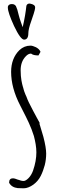

<svg xmlns="http://www.w3.org/2000/svg" viewBox="-20 -1020 318 1062"><path d="M126 -988.3C122.6 -954.6 115.7 -913.6 105.5 -869.6L95.7 -897C85 -927.2 82 -944.3 75.7 -966.8L67.9 -986.8C60.5 -997.1 49.8 -999 37.1 -996.6C25.9 -993.2 22.9 -985.8 23.4 -977.5C23.9 -958 35.6 -924.8 57.6 -876.5C81.5 -826.2 100.1 -800.8 113.3 -800.8C128.4 -800.8 136.7 -812.5 136.7 -835C136.7 -850.6 142.1 -874 153.3 -904.8C159.7 -925.3 174.3 -961.9 174.3 -979C174.3 -989.7 165 -996.6 146 -1000C136.2 -1001 129.4 -997.6 126 -988.3ZM199.7 -339.8C197.3 -345.2 190.9 -355.5 181.2 -373.5L181.6 -373L165 -403.8L148.9 -435.1C141.1 -450.2 135.7 -460.9 133.3 -467.3V-466.8L125 -488.3V-487.8L120.6 -497.6C115.2 -510.3 111.8 -520.5 109.4 -530.3L109.9 -529.3C109.9 -529.3 108.4 -534.7 106.9 -539.1C101.6 -557.1 94.2 -587.4 94.2 -630.9C94.2 -663.1 103.5 -689 122.6 -708.5C131.8 -718.3 140.1 -723.1 151.9 -723.6C160.6 -716.3 173.8 -713.4 192.9 -713.4L204.1 -733.4C199.7 -744.1 190.9 -752.4 178.7 -758.8C167 -764.2 156.7 -767.6 148.9 -767.6C125.5 -767.6 105 -759.3 87.4 -742.7C57.1 -712.9 41.5 -672.4 41.5 -622.6C41.5 -563.5 58.1 -501.5 91.8 -436.5L106.9 -406.7C128.9 -363.8 151.9 -318.8 167.5 -267.6C175.3 -237.8 181.2 -206.5 181.2 -177.7C181.2 -145.5 175.3 -112.3 162.6 -75.7C156.7 -59.6 148.4 -45.4 137.2 -34.2C127.4 -24.4 118.2 -19 110.8 -19C101.6 -19 92.3 -21.5 80.6 -25.9L81.1 -25.4C68.8 -30.3 59.1 -33.7 51.3 -33.7C38.1 -33.7 30.3 -26.4 30.3 -9.3C40 8.8 56.6 18.1 78.1 20.5C84.5 21 96.2 21.5 111.3 21.5C128.4 21.5 147 13.7 164.1 1.5C181.6 -11.2 195.8 -27.8 205.6 -47.4C214.4 -64.9 222.2 -86.4 227.5 -106.4C232.9 -127.4 235.4 -149.4 235.4 -170.4C235.4 -191.9 230.5 -222.7 220.2 -262.2L202.1 -323.2C200.2 -329.1 198.7 -333 198.2 -335.4Z"/></svg>

Font: Amatic Mod Bold ONEptTWO
Style: Bold
Weight: 700
Designer: David Occhino Design
Foundry: David Occhino Design
Version: Version 1.2